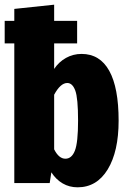

<svg xmlns="http://www.w3.org/2000/svg" viewBox="-20 -781 546 819"><path d="M486 -266Q486 -135 439.5 -58.5Q393 18 311 18Q276 18 247.5 1.5Q219 -15 199 -46L192 0H41V-596H0V-692H41V-743L211 -761V-692H309V-596H211V-487Q231 -517 261.5 -534Q292 -551 328 -551Q406 -551 446 -479Q486 -407 486 -266ZM313 -266Q313 -363 301 -395Q289 -427 267 -427Q238 -427 211 -377V-144Q231 -104 259 -104Q286 -104 299.5 -138.5Q313 -173 313 -266Z"/></svg>

Font: Fira Sans Compressed ExtraBold
Style: Regular
Weight: 800
Width: 1
Designer: bBox Type GmbH & Carrois Corporate GbR & Edenspiekermann AG
Foundry: bBox Type GmbH & Carrois Corporate GbR & Edenspiekermann AG
Version: Version 4.301